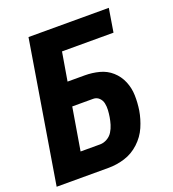

<svg xmlns="http://www.w3.org/2000/svg" viewBox="-134 -837 844 939"><g transform="rotate(-20 288.0 -367.5)"><path d="M0 0H271Q313 0 355 -13Q397 -26 431 -57.5Q465 -89 482.5 -129.5Q500 -170 507 -212Q513 -251 512 -289.5Q511 -328 496.5 -362.5Q482 -397 454.5 -421.5Q427 -446 390.5 -455.5Q354 -465 315 -465H226L251 -613H519L539 -735H121ZM169 -122 206 -343H315Q333 -343 345.5 -331Q358 -319 361.5 -302Q365 -285 364 -267Q363 -249 360 -231Q357 -213 351.5 -194.5Q346 -176 335.5 -159Q325 -142 307 -132Q289 -122 271 -122Z"/></g></svg>

Font: Iosevka Sparkle Heavy Oblique
Style: Regular
Weight: 900
Italic angle: -9°
Designer: Belleve Invis
Foundry: Belleve Invis
Version: Version 4.5.0; ttfautohint (v1.8.3)